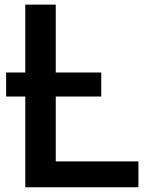

<svg xmlns="http://www.w3.org/2000/svg" viewBox="-20 -792 615 812"><path d="M5.9 -383.8V-485.4H86.9V-772.5H215.8V-485.4H408.2V-383.8H215.8V-109.4H565.4V0H86.9V-383.8Z"/></svg>

Font: Gothic A1
Style: Bold
Weight: 700
Version: Version 2.50